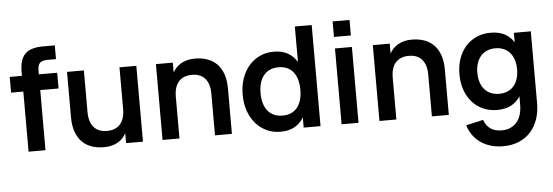

<svg xmlns="http://www.w3.org/2000/svg" viewBox="-58 -921 3925 1362"><g transform="rotate(-5 1905.0 -240.0)"><path d="M30 -428V-540H117V-567.5Q117 -612 126.5 -643.8Q136 -675.5 156.2 -695.8Q176.5 -716 208.5 -725.5Q240.5 -735 285 -735H368V-637H307.5Q288 -637 274.8 -633.2Q261.5 -629.5 253.2 -621.2Q245 -613 241.2 -599.2Q237.5 -585.5 237.5 -566V-540H368V-428H237.5V0H117V-428Z M558 -243Q558 -173.5 590.5 -135.8Q623 -98 684.5 -98Q745.5 -98 778.5 -135.5Q811.5 -173 811.5 -243V-540H931.5V0H811.5V-70.5Q801.5 -52 787.2 -36.5Q773 -21 753.5 -9.5Q734 2 709 8.5Q684 15 652.5 15Q604.5 15 564.8 1Q525 -13 497 -41.5Q469 -70 453.5 -113.8Q438 -157.5 438 -217.5V-540H558Z M1444.5 -297.5Q1444.5 -367 1412.2 -404.5Q1380 -442 1318.5 -442Q1257 -442 1224.2 -404.8Q1191.5 -367.5 1191.5 -297.5V0H1071V-540H1191.5V-469.5Q1201.5 -488 1215.8 -503.5Q1230 -519 1249.5 -530.5Q1269 -542 1293.8 -548.5Q1318.5 -555 1350 -555Q1398.5 -555 1438 -541Q1477.5 -527 1505.8 -498.5Q1534 -470 1549.5 -426.2Q1565 -382.5 1565 -322.5V0H1444.5Z M2196 -720V0H2076V-72.5Q2051.5 -31 2010.8 -8Q1970 15 1909.5 15Q1856.5 15 1811.8 -6Q1767 -27 1734.2 -64.8Q1701.5 -102.5 1683.2 -155Q1665 -207.5 1665 -270Q1665 -333 1683.2 -385.5Q1701.5 -438 1734.2 -475.8Q1767 -513.5 1811.8 -534.2Q1856.5 -555 1909.5 -555Q1970.5 -555 2011 -531.8Q2051.5 -508.5 2076 -467.5V-720ZM1934.5 -442Q1899 -442 1872.2 -429.5Q1845.5 -417 1827.8 -394.2Q1810 -371.5 1801.2 -339.8Q1792.5 -308 1792.5 -270Q1792.5 -231 1801.5 -199.2Q1810.5 -167.5 1828.2 -145Q1846 -122.5 1872.8 -110.2Q1899.5 -98 1934.5 -98Q1971 -98 1997.5 -110.5Q2024 -123 2041.5 -145.8Q2059 -168.5 2067.5 -200.2Q2076 -232 2076 -270Q2076 -309.5 2067 -341.2Q2058 -373 2040.2 -395.5Q2022.5 -418 1996 -430Q1969.5 -442 1934.5 -442Z M2346 -622V-732.5H2466.5V-622ZM2346 0V-540H2466.5V0Z M2989 -297.5Q2989 -367 2956.8 -404.5Q2924.5 -442 2863 -442Q2801.5 -442 2768.8 -404.8Q2736 -367.5 2736 -297.5V0H2615.5V-540H2736V-469.5Q2746 -488 2760.2 -503.5Q2774.5 -519 2794 -530.5Q2813.5 -542 2838.2 -548.5Q2863 -555 2894.5 -555Q2943 -555 2982.5 -541Q3022 -527 3050.2 -498.5Q3078.5 -470 3094 -426.2Q3109.5 -382.5 3109.5 -322.5V0H2989Z M3454 -555Q3514.5 -555 3555 -533.2Q3595.5 -511.5 3620 -472V-540H3740.5V-28.5Q3740.5 33 3723 84.8Q3705.5 136.5 3671.8 174.5Q3638 212.5 3588.2 233.8Q3538.5 255 3474.5 255Q3429.5 255 3389.8 243.8Q3350 232.5 3317.8 210.8Q3285.5 189 3262 157.2Q3238.5 125.5 3226 84L3348.5 56.5Q3363 98.5 3394.5 120.2Q3426 142 3474.5 142Q3510 142 3537.2 129.5Q3564.5 117 3583 94.5Q3601.5 72 3610.8 40.2Q3620 8.5 3620 -30V-88Q3595.5 -48.5 3555 -26.8Q3514.5 -5 3454 -5Q3401.5 -5 3356.5 -24.5Q3311.5 -44 3279 -80Q3246.5 -116 3228 -166.8Q3209.5 -217.5 3209.5 -280Q3209.5 -343 3228 -394Q3246.5 -445 3279.2 -480.8Q3312 -516.5 3356.8 -535.8Q3401.5 -555 3454 -555ZM3479 -118Q3513 -118 3539.2 -129.5Q3565.5 -141 3583.5 -162.2Q3601.5 -183.5 3610.8 -213.5Q3620 -243.5 3620 -280Q3620 -318 3610.2 -348Q3600.5 -378 3582.2 -399Q3564 -420 3537.8 -431Q3511.5 -442 3479 -442Q3445.5 -442 3419 -430.5Q3392.5 -419 3374.2 -397.8Q3356 -376.5 3346.5 -346.5Q3337 -316.5 3337 -280Q3337 -242.5 3346.8 -212.5Q3356.5 -182.5 3374.8 -161.5Q3393 -140.5 3419.5 -129.2Q3446 -118 3479 -118Z"/></g></svg>

Font: Vela Sans Bd
Style: Bold
Weight: 700
Designer: Principal design: Mikhail Sharanda - project Manrope.
Design modification: Ravid Balaliev
Foundry: Mikhail Sharanda
Version: Version 1.001